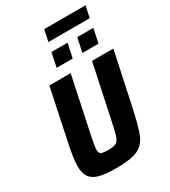

<svg xmlns="http://www.w3.org/2000/svg" viewBox="-244 -1145 1125 1271"><g transform="rotate(-30 319.0 -510.0)"><path d="M43 -132Q43 -188 69 -308L149 -688H312L223 -268Q206 -188 206 -163Q206 -138 220 -130.5Q234 -123 274 -123Q315 -123 332.5 -132Q350 -141 360.5 -168.5Q371 -196 386 -268L475 -688H638L557 -308Q526 -161 502 -101Q478 -41 425.5 -16.5Q373 8 259 8Q176 8 129.5 -5.5Q83 -19 63 -49Q43 -79 43 -132ZM249 -765 272 -873H395L372 -765ZM446 -765 469 -873H592L569 -765ZM287 -940 306 -1028H622L603 -940Z"/></g></svg>

Font: Saira Semi Condensed
Style: Bold Italic
Weight: 700
Width: 4
Italic angle: -12°
Designer: Hector Gatti with collaboration of the Omnibus-Type team
Foundry: Omnibus-Type
Version: Version 1.001; ttfautohint (v1.8)